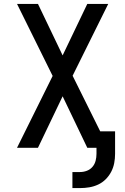

<svg xmlns="http://www.w3.org/2000/svg" viewBox="-20 -755 640 981"><path d="M350 206V124H389Q407 124 424 117.5Q441 111 452.5 97.5Q464 84 468.5 66.5Q473 49 473 31V0H426L300 -263L174 0H67L249 -367L67 -735H174L300 -472L426 -735H533L351 -368L492 -84H568V31Q568 55 563.5 78.5Q559 102 548 123Q537 144 520 161Q503 178 481.5 188Q460 198 436.5 202Q413 206 389 206Z"/></svg>

Font: Iosevka SS04 Medium Extended
Style: Regular
Weight: 500
Width: 7
Monospace: yes
Designer: Belleve Invis
Foundry: Belleve Invis
Version: Version 19.0.0; ttfautohint (v1.8.4)